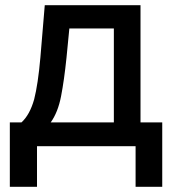

<svg xmlns="http://www.w3.org/2000/svg" viewBox="-20 -565 679 742"><path d="M112 -181Q127 -240 136 -342L153 -545H523V-92H607V157H504V0H123V157H18V-92H63Q95 -121 112 -181ZM420 -455H248L237 -342Q228 -255 216 -193Q204 -131 176 -92H420Z"/></svg>

Font: Sinter Medium
Style: Regular
Weight: 500
Foundry: Adobe & rsms
Version: Version 1.000